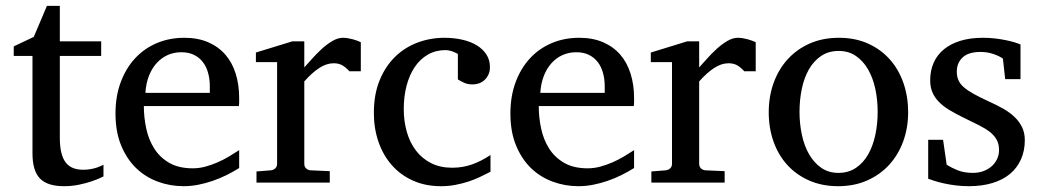

<svg xmlns="http://www.w3.org/2000/svg" viewBox="-20 -623 3550 655"><path d="M333 -21Q314.5 -11.7 292.5 -4.4Q273.9 2 249.5 7.1Q225.1 12.2 198.2 12.2Q141.6 12.2 116.2 -14.2Q90.8 -40.5 90.8 -100.1V-432.1H26.9V-464.8L95.2 -497.1L140.1 -603H184.1V-481.9H325.2V-432.1H184.1V-152.8Q184.1 -123 189.2 -102.3Q194.3 -81.5 204.3 -68.6Q214.4 -55.7 229.2 -49.8Q244.1 -43.9 264.2 -43.9Q278.8 -43.9 291.3 -46.4Q303.7 -48.8 313 -52.2Q323.7 -56.2 333 -61Z M795.9 -49.8Q774.9 -36.6 752.2 -25.4Q729.5 -14.2 705.3 -5.9Q681.2 2.4 656.2 7.3Q631.3 12.2 606 12.2Q560.5 12.2 518.6 -3.2Q476.6 -18.6 444.6 -49.3Q412.6 -80.1 393.3 -126.7Q374 -173.3 374 -235.8Q374 -294.4 391.6 -342Q409.2 -389.6 440.4 -423.6Q471.7 -457.5 514.6 -475.8Q557.6 -494.1 608.9 -494.1Q655.3 -494.1 690.4 -478.8Q725.6 -463.4 749 -436.3Q772.5 -409.2 784.2 -371.3Q795.9 -333.5 795.9 -289.1V-275.9Q795.9 -268.1 794.9 -261.2H470.7Q470.7 -223.1 478.8 -185.1Q486.8 -147 505.9 -116.7Q524.9 -86.4 557.1 -67.6Q589.4 -48.8 637.7 -48.8Q659.2 -48.8 680.2 -54.4Q701.2 -60.1 721.4 -68.8Q741.7 -77.6 760.3 -88.6Q778.8 -99.6 795.9 -110.8ZM695.8 -328.1Q695.8 -353 689.9 -374.3Q684.1 -395.5 672.1 -411.1Q660.2 -426.8 641.8 -435.8Q623.5 -444.8 598.6 -444.8Q573.7 -444.8 552.2 -435.3Q530.8 -425.8 514.4 -407.7Q498 -389.6 488 -364Q478 -338.4 476.1 -306.2H695.8Z M1171.9 -379.9Q1162.1 -391.1 1149.4 -399.2Q1136.7 -407.2 1118.2 -407.2Q1093.8 -407.2 1068.8 -390.9Q1043.9 -374.5 1018.1 -345.2V-64Q1018.1 -54.7 1023.9 -48.8Q1029.8 -43 1039.1 -42L1105 -39.1V0H855V-38.1L904.3 -42Q913.1 -43 919.2 -48.8Q925.3 -54.7 925.3 -64V-411.1H853V-443.8L977.1 -481.9H1018.1V-393.1Q1028.8 -404.8 1044.2 -422.1Q1059.6 -439.5 1077.1 -455.6Q1094.7 -471.7 1113.5 -482.9Q1132.3 -494.1 1149.9 -494.1Q1157.7 -494.1 1166.5 -492.7Q1175.3 -491.2 1183.6 -489Q1191.9 -486.8 1199 -484.1Q1206.1 -481.4 1210.9 -479V-379.9Z M1653.3 -37.1Q1636.2 -28.3 1617.4 -19.3Q1598.6 -10.3 1577.4 -3.4Q1556.2 3.4 1533 7.8Q1509.8 12.2 1484.4 12.2Q1431.6 12.2 1389.4 -6.6Q1347.2 -25.4 1317.4 -58.8Q1287.6 -92.3 1271.5 -138.2Q1255.4 -184.1 1255.4 -237.8Q1255.4 -300.8 1274.9 -348.6Q1294.4 -396.5 1327.6 -429Q1360.8 -461.4 1404.5 -477.8Q1448.2 -494.1 1496.1 -494.1Q1528.8 -494.1 1557.4 -487.5Q1585.9 -481 1606.7 -468.3Q1627.4 -455.6 1639.4 -437Q1651.4 -418.5 1651.4 -394Q1651.4 -379.4 1646.2 -368.4Q1641.1 -357.4 1632.8 -349.9Q1624.5 -342.3 1614 -338.6Q1603.5 -335 1592.3 -335Q1575.7 -335 1563.5 -340.6Q1551.3 -346.2 1542 -352.1V-439Q1531.7 -444.8 1520.8 -448.5Q1509.8 -452.1 1500 -452.1Q1466.8 -452.1 1440.2 -437Q1413.6 -421.9 1395.3 -395Q1377 -368.2 1367.2 -331.3Q1357.4 -294.4 1357.4 -251Q1357.4 -209.5 1367.9 -172.9Q1378.4 -136.2 1399.2 -109.1Q1419.9 -82 1450.9 -66.4Q1481.9 -50.8 1522.9 -50.8Q1558.1 -50.8 1589.6 -61.8Q1621.1 -72.8 1653.3 -94.2Z M2143.1 -49.8Q2122.1 -36.6 2099.4 -25.4Q2076.7 -14.2 2052.5 -5.9Q2028.3 2.4 2003.4 7.3Q1978.5 12.2 1953.1 12.2Q1907.7 12.2 1865.7 -3.2Q1823.7 -18.6 1791.7 -49.3Q1759.8 -80.1 1740.5 -126.7Q1721.2 -173.3 1721.2 -235.8Q1721.2 -294.4 1738.8 -342Q1756.3 -389.6 1787.6 -423.6Q1818.8 -457.5 1861.8 -475.8Q1904.8 -494.1 1956.1 -494.1Q2002.4 -494.1 2037.6 -478.8Q2072.8 -463.4 2096.2 -436.3Q2119.6 -409.2 2131.3 -371.3Q2143.1 -333.5 2143.1 -289.1V-275.9Q2143.1 -268.1 2142.1 -261.2H1817.9Q1817.9 -223.1 1825.9 -185.1Q1834 -147 1853 -116.7Q1872.1 -86.4 1904.3 -67.6Q1936.5 -48.8 1984.9 -48.8Q2006.3 -48.8 2027.3 -54.4Q2048.3 -60.1 2068.6 -68.8Q2088.9 -77.6 2107.4 -88.6Q2126 -99.6 2143.1 -110.8ZM2043 -328.1Q2043 -353 2037.1 -374.3Q2031.2 -395.5 2019.3 -411.1Q2007.3 -426.8 1989 -435.8Q1970.7 -444.8 1945.8 -444.8Q1920.9 -444.8 1899.4 -435.3Q1877.9 -425.8 1861.6 -407.7Q1845.2 -389.6 1835.2 -364Q1825.2 -338.4 1823.2 -306.2H2043Z M2519 -379.9Q2509.3 -391.1 2496.6 -399.2Q2483.9 -407.2 2465.3 -407.2Q2440.9 -407.2 2416 -390.9Q2391.1 -374.5 2365.2 -345.2V-64Q2365.2 -54.7 2371.1 -48.8Q2377 -43 2386.2 -42L2452.1 -39.1V0H2202.1V-38.1L2251.5 -42Q2260.3 -43 2266.4 -48.8Q2272.5 -54.7 2272.5 -64V-411.1H2200.2V-443.8L2324.2 -481.9H2365.2V-393.1Q2376 -404.8 2391.4 -422.1Q2406.7 -439.5 2424.3 -455.6Q2441.9 -471.7 2460.7 -482.9Q2479.5 -494.1 2497.1 -494.1Q2504.9 -494.1 2513.7 -492.7Q2522.5 -491.2 2530.8 -489Q2539.1 -486.8 2546.1 -484.1Q2553.2 -481.4 2558.1 -479V-379.9Z M2974.1 -241.2Q2974.1 -282.2 2966.1 -319.8Q2958 -357.4 2941.4 -386.2Q2924.8 -415 2899.9 -432.1Q2875 -449.2 2841.3 -449.2Q2806.6 -449.2 2781.2 -432.1Q2755.9 -415 2739.5 -386.2Q2723.1 -357.4 2715.3 -319.8Q2707.5 -282.2 2707.5 -241.2Q2707.5 -200.7 2715.6 -163.1Q2723.6 -125.5 2740.2 -96.7Q2756.8 -67.9 2781.7 -50.5Q2806.6 -33.2 2840.3 -33.2Q2874.5 -33.2 2899.9 -50.3Q2925.3 -67.4 2941.7 -96.2Q2958 -125 2966.1 -162.6Q2974.1 -200.2 2974.1 -241.2ZM3078.1 -240.2Q3078.1 -187 3061.3 -140.9Q3044.4 -94.7 3013.4 -60.8Q2982.4 -26.9 2938.2 -7.3Q2894 12.2 2839.4 12.2Q2784.7 12.2 2740.7 -7.1Q2696.8 -26.4 2666 -60.1Q2635.3 -93.8 2618.9 -139.9Q2602.5 -186 2602.5 -240.2Q2602.5 -293.5 2619.1 -339.8Q2635.7 -386.2 2667 -420.7Q2698.2 -455.1 2742.4 -474.6Q2786.6 -494.1 2842.3 -494.1Q2897.9 -494.1 2941.9 -474.1Q2985.8 -454.1 3016.1 -419.7Q3046.4 -385.3 3062.3 -339.1Q3078.1 -293 3078.1 -240.2Z M3476.1 -145Q3476.1 -108.4 3462.9 -79.1Q3449.7 -49.8 3425.3 -29.5Q3400.9 -9.3 3365.2 1.5Q3329.6 12.2 3285.2 12.2Q3262.2 12.2 3240.5 9.5Q3218.8 6.8 3200.4 2.7Q3182.1 -1.5 3168 -5.9Q3153.8 -10.3 3146.5 -13.2V-146H3197.3L3209.5 -61Q3224.6 -51.3 3246.8 -42.2Q3269 -33.2 3298.3 -33.2Q3319.8 -33.2 3336.4 -39.8Q3353 -46.4 3364.5 -57.1Q3376 -67.9 3382.1 -81.8Q3388.2 -95.7 3388.2 -110.8Q3388.2 -131.8 3379.9 -146.7Q3371.6 -161.6 3356 -173.6Q3340.3 -185.5 3317.6 -196.8Q3294.9 -208 3266.1 -222.2Q3238.8 -235.4 3217.8 -248.3Q3196.8 -261.2 3182.4 -276.1Q3168 -291 3160.6 -308.8Q3153.3 -326.7 3153.3 -349.1Q3153.3 -382.3 3165.3 -409.2Q3177.2 -436 3200.2 -454.8Q3223.1 -473.6 3256.6 -483.9Q3290 -494.1 3333.5 -494.1Q3355.5 -494.1 3375.5 -491.7Q3395.5 -489.3 3412.1 -485.8Q3428.7 -482.4 3441.4 -478.5Q3454.1 -474.6 3461.4 -471.2V-353H3409.2L3401.4 -422.9Q3390.6 -431.2 3369.6 -438.5Q3348.6 -445.8 3325.2 -445.8Q3283.7 -445.8 3263.9 -427Q3244.1 -408.2 3244.1 -378.9Q3244.1 -361.8 3249.8 -349.1Q3255.4 -336.4 3268.3 -325.2Q3281.2 -314 3302.5 -302.2Q3323.7 -290.5 3355.5 -275.9Q3381.8 -264.2 3403.8 -251.5Q3425.8 -238.8 3441.9 -223.1Q3458 -207.5 3467 -188.5Q3476.1 -169.4 3476.1 -145Z"/></svg>

Font: BabelStone Ogham
Style: Regular
Weight: 400
Designer: Andrew West
Foundry: BabelStone
Version: Version 2.02 March 14, 2022